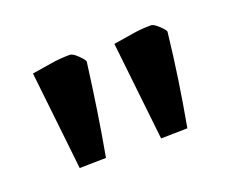

<svg xmlns="http://www.w3.org/2000/svg" viewBox="-50 -762 422 348"><g transform="rotate(-20 161.0 -587.5)"><path d="M107 -687Q113 -687 122.5 -677.5Q132 -668 132 -665Q126 -619 119.5 -576Q113 -533 105 -489L54 -488L33 -678Q53 -681 70.5 -684Q88 -687 107 -687ZM264 -687Q269 -687 279 -677.5Q289 -668 288 -665Q283 -620 276.5 -576.5Q270 -533 262 -489L211 -488L190 -678Q210 -681 227.5 -684Q245 -687 264 -687Z"/></g></svg>

Font: Grenze Gotisch Medium
Style: Regular
Weight: 500
Designer: Renata Polastri
Foundry: Omnibus-Type
Version: Version 1.001